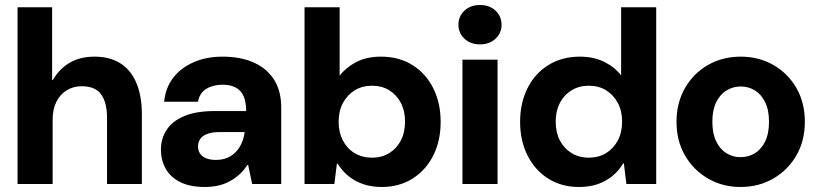

<svg xmlns="http://www.w3.org/2000/svg" viewBox="-20 -734 3262 766"><path d="M50 0V-705H188V-415H191Q217 -460 258.5 -484Q300 -508 357 -508Q418 -508 460 -481.5Q502 -455 524 -403.5Q546 -352 546 -277V0H407V-264Q407 -325 383.5 -357.5Q360 -390 306 -390Q273 -390 246.5 -374Q220 -358 205 -328Q190 -298 190 -256V0Z M797 12Q737 12 698 -8Q659 -28 640.5 -62Q622 -96 622 -137Q622 -182 645.5 -217Q669 -252 716.5 -271.5Q764 -291 838 -291H962Q962 -327 952 -350Q942 -373 921 -384.5Q900 -396 868 -396Q830 -396 803 -379.5Q776 -363 770 -328H635Q640 -383 670.5 -423Q701 -463 752 -485.5Q803 -508 868 -508Q940 -508 992.5 -484.5Q1045 -461 1073.5 -416Q1102 -371 1102 -305V0H986L970 -76H967Q953 -54 935 -38Q917 -22 896 -10.5Q875 1 850 6.5Q825 12 797 12ZM841 -96Q867 -96 887 -104.5Q907 -113 921.5 -128.5Q936 -144 944.5 -164Q953 -184 956 -207H854Q825 -207 806 -199.5Q787 -192 778.5 -179Q770 -166 770 -150Q770 -132 779 -120Q788 -108 804 -102Q820 -96 841 -96Z M1503 12Q1463 12 1430 1Q1397 -10 1371 -31Q1345 -52 1327 -81H1324L1314 0H1195V-705H1335V-432Q1359 -464 1400.5 -486Q1442 -508 1500 -508Q1572 -508 1625.5 -474.5Q1679 -441 1708.5 -382Q1738 -323 1738 -248Q1738 -172 1708.5 -113.5Q1679 -55 1626 -21.5Q1573 12 1503 12ZM1464 -105Q1504 -105 1533.5 -123.5Q1563 -142 1579.5 -174Q1596 -206 1596 -249Q1596 -291 1579.5 -323Q1563 -355 1533.5 -373.5Q1504 -392 1464 -392Q1425 -392 1395 -373.5Q1365 -355 1348 -323Q1331 -291 1331 -248Q1331 -206 1348 -173.5Q1365 -141 1395 -123Q1425 -105 1464 -105Z M1825 0V-496H1965V0ZM1895 -557Q1857 -557 1833 -579.5Q1809 -602 1809 -636Q1809 -669 1833 -691.5Q1857 -714 1895 -714Q1933 -714 1957 -691.5Q1981 -669 1981 -635Q1981 -602 1957 -579.5Q1933 -557 1895 -557Z M2290 12Q2220 12 2167 -21.5Q2114 -55 2084.5 -114Q2055 -173 2055 -248Q2055 -323 2084.5 -382Q2114 -441 2168 -474.5Q2222 -508 2293 -508Q2349 -508 2391 -487Q2433 -466 2458 -433V-705H2598V0H2479L2469 -82H2466Q2449 -53 2423.5 -32Q2398 -11 2365 0.5Q2332 12 2290 12ZM2329 -105Q2369 -105 2398.5 -123.5Q2428 -142 2445 -174Q2462 -206 2462 -249Q2462 -291 2445 -323Q2428 -355 2398.5 -373.5Q2369 -392 2329 -392Q2290 -392 2260 -373.5Q2230 -355 2213.5 -323Q2197 -291 2197 -249Q2197 -206 2213.5 -174Q2230 -142 2260 -123.5Q2290 -105 2329 -105Z M2934 12Q2863 12 2805 -21.5Q2747 -55 2713 -113.5Q2679 -172 2679 -248Q2679 -324 2713 -383Q2747 -442 2805 -475Q2863 -508 2935 -508Q3007 -508 3065 -475Q3123 -442 3157 -383.5Q3191 -325 3191 -248Q3191 -172 3157 -113.5Q3123 -55 3065 -21.5Q3007 12 2934 12ZM2934 -107Q2966 -107 2991.5 -122.5Q3017 -138 3032.5 -169.5Q3048 -201 3048 -248Q3048 -295 3032.5 -326.5Q3017 -358 2991.5 -373.5Q2966 -389 2935 -389Q2905 -389 2879 -373.5Q2853 -358 2837.5 -326.5Q2822 -295 2822 -248Q2822 -201 2837.5 -169.5Q2853 -138 2878.5 -122.5Q2904 -107 2934 -107Z"/></svg>

Font: DM Sans 36pt ExtraBold
Style: Regular
Weight: 800
Designer: Colophon Foundry, Jonny Pinhorn
Foundry: Colophon Foundry
Version: Version 4.004;gftools[0.9.30]